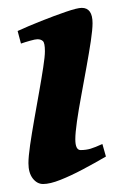

<svg xmlns="http://www.w3.org/2000/svg" viewBox="-20 -440 297 478"><path d="M243.7 -50.3Q215.3 -33.7 185.8 -18.1Q156.2 -2.4 130.4 7.8Q104.5 18.1 87.4 18.1Q72.3 18.1 61.5 4.2Q50.8 -9.8 50.8 -33.7Q50.8 -49.8 54.9 -78.6Q59.1 -107.4 65.2 -142.1Q71.3 -176.8 77.4 -210.9Q83.5 -245.1 87.6 -272.2Q91.8 -299.3 91.8 -312.5Q91.8 -333 86.9 -337.6Q82 -342.3 73.2 -342.3Q67.9 -342.3 54.9 -338.6Q42 -335 32.2 -331.5L23.9 -362.8Q49.3 -374.5 82.5 -387.7Q115.7 -400.9 144 -410.6Q172.4 -420.4 183.6 -420.4Q210.4 -420.4 210.4 -382.3Q210.4 -366.7 206.1 -337.6Q201.7 -308.6 195.3 -273.2Q189 -237.8 182.4 -202.4Q175.8 -167 171.6 -137.9Q167.5 -108.9 167.5 -93.3Q167.5 -66.4 180.7 -66.4Q194.3 -66.4 205.6 -69.8Q216.8 -73.2 234.9 -81.5Z"/></svg>

Font: Dai Banna SIL SemiBold
Style: Italic
Weight: 600
Italic angle: -11°
Designer: Victor Gaultney
Foundry: SIL International
Version: Version 4.000